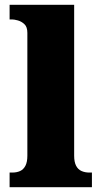

<svg xmlns="http://www.w3.org/2000/svg" viewBox="-20 -780 423 800"><path d="M20 0V-61H31Q50 -61 64 -67.5Q78 -74 86 -89.5Q94 -105 94 -131V-643Q94 -668 81.5 -679.5Q69 -691 54 -695Q39 -699 31 -699H20V-760H289V-131Q289 -105 297 -89.5Q305 -74 319.5 -67.5Q334 -61 352 -61H363V0Z"/></svg>

Font: Noto Serif Hebrew Black
Style: Regular
Weight: 900
Version: Version 2.003